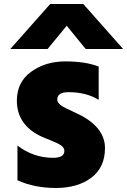

<svg xmlns="http://www.w3.org/2000/svg" viewBox="-20 -892 630 951"><path d="M31.2 -649.4 228.5 -872.1H392.6L589.8 -649.4H404.3L310.5 -764.6L215.8 -649.4ZM63.5 -393.6Q63.5 -485.4 134.3 -536.6Q205.1 -587.9 303.7 -587.9Q402.3 -587.9 468.8 -562.5V-397.5Q407.2 -435.5 319.3 -435.5Q263.7 -435.5 263.7 -399.4Q263.7 -380.9 289.1 -365.2Q302.7 -357.4 335.4 -342.3Q368.2 -327.1 384.8 -318.4Q500 -254.9 500 -158.7Q500 -62.5 432.1 -11.7Q364.3 39.1 257.3 39.1Q150.4 39.1 66.4 1V-170.9Q145.5 -110.4 243.2 -110.4Q298.8 -110.4 298.8 -144.5Q298.8 -159.2 284.2 -170.4Q269.5 -181.6 231 -196.8Q192.4 -211.9 178.7 -218.8Q63.5 -276.4 63.5 -393.6Z"/></svg>

Font: GenEi M Gothic v2 Black
Style: Regular
Weight: 900
Version: Version 2.0